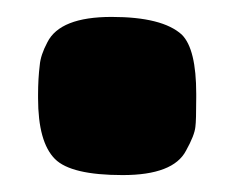

<svg xmlns="http://www.w3.org/2000/svg" viewBox="-20 -206 277 227"><path d="M195 -165Q172 -186 112 -186Q51 -186 36 -156Q28 -141 27 -129Q25 -113 25 -94V-90Q25 -38 45 -18Q64 1 125 1Q185 1 200 -28Q210 -46 211 -56Q212 -63 212 -91V-95Q212 -148 195 -165Z"/></svg>

Font: FredokaOneMacrons
Style: Regular
Weight: 500
Designer: ""
Foundry: ""
Version: ""